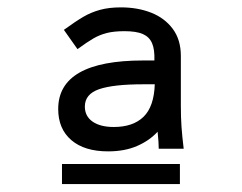

<svg xmlns="http://www.w3.org/2000/svg" viewBox="-20 -794 640 508"><path d="M456 -360V-307H144V-360ZM134 -505.5Q134 -634 359 -634H388.5Q389.5 -663.5 382.2 -680Q375 -696.5 357.8 -704Q340.5 -711.5 309.5 -711.5Q282 -711.5 263 -706.8Q244 -702 227.5 -692.5Q211 -683 185 -664L149 -715Q180 -737.5 200.5 -749.5Q221 -761.5 244.8 -768Q268.5 -774.5 300 -774.5Q344 -774.5 379.8 -760.5Q415.5 -746.5 437 -717.8Q458.5 -689 458.5 -646V-514Q458.5 -484 460.2 -458.8Q462 -433.5 466 -400.5H400Q400 -416.5 397 -445.5Q375.5 -422 342.8 -407.8Q310 -393.5 266 -393.5Q203.5 -393.5 168.8 -423.2Q134 -453 134 -505.5ZM389.5 -571H359.5Q280 -571 242.2 -558Q204.5 -545 204.5 -512Q204.5 -486.5 225 -472.2Q245.5 -458 281 -458Q332 -458 359.8 -485Q387.5 -512 389.5 -571Z"/></svg>

Font: JuliaMono
Style: Regular
Weight: 400
Monospace: yes
Designer: cormullion
Foundry: corm
Version: Version 0.055; ttfautohint (v1.8.4)